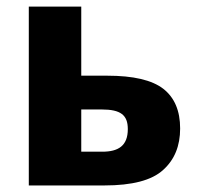

<svg xmlns="http://www.w3.org/2000/svg" viewBox="-20 -566 601 586"><path d="M228 -545.9H67.9V0H298.8C383.3 0 443.4 -15.6 478 -47.4C512.7 -78.6 529.8 -120.6 529.8 -173.8C529.8 -228 512.7 -268.1 478.5 -294.9C443.8 -321.8 386.7 -335 307.1 -335H228ZM370.1 -171.9C370.1 -121.1 341.3 -103 292 -103H228V-231.9H290C348.6 -231.9 370.1 -214.8 370.1 -171.9Z"/></svg>

Font: Avrile Sans
Style: Bold
Weight: 700
Designer: Monotype Design Team, Google (font), Stefan Peev (BGR Cyrillic), Cristiano Sobral (main changes)
Foundry: The Avrile Sans Project Authors
Version: Version 3.110